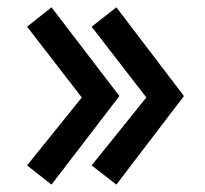

<svg xmlns="http://www.w3.org/2000/svg" viewBox="-20 -518 562 526"><path d="M204.1 -251 54.2 -444.8 121.1 -498 307.1 -254.9 121.1 -12.2 54.2 -64.9ZM380.9 -251 231 -444.8 298.8 -498 483.9 -254.9 298.8 -12.2 231 -64.9Z"/></svg>

Font: Tiffany Gothic CC
Style: Regular
Weight: 400
Designer: indestructible type*
Foundry: Cowboy Collective
Version: Version 1.000